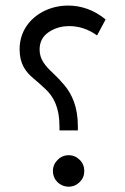

<svg xmlns="http://www.w3.org/2000/svg" viewBox="-20 -684 459 703"><path d="M51.8 -503.4C51.8 -450.2 73.7 -420.9 103 -396.5C117.7 -384.3 132.3 -371.1 147 -357.4C175.8 -330.1 197.8 -290.5 197.8 -221.7V-206.5H265.1V-221.7C265.1 -292.5 243.7 -338.4 216.3 -371.6C202.1 -388.2 188.5 -402.8 174.3 -416C146.5 -441.9 125 -466.3 125 -502C125 -529.8 135.7 -550.8 157.7 -565.9C179.7 -581.1 205.1 -588.4 234.4 -588.4C267.6 -588.4 303.7 -577.6 335.4 -554.2L366.7 -612.8C323.7 -648.4 275.9 -663.6 229.5 -663.6C197.8 -663.6 168.5 -656.7 141.6 -643.6C87.4 -616.7 51.8 -567.4 51.8 -503.4ZM173.8 -57.6C173.8 -24.9 199.7 -0.5 231.4 -0.5C247.1 -0.5 260.7 -6.3 272 -17.6C283.2 -28.8 288.6 -42 288.6 -57.6C288.6 -73.7 283.2 -87.4 272 -98.6C260.7 -109.9 247.1 -115.7 231.4 -115.7C215.8 -115.7 202.1 -109.9 190.9 -98.6C179.7 -87.4 173.8 -73.7 173.8 -57.6Z"/></svg>

Font: Vazirmatn Light
Style: Regular
Weight: 300
Designer: Saber Rastikerdar
Foundry: Saber Rastikerdar
Version: Version 33.003